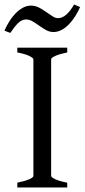

<svg xmlns="http://www.w3.org/2000/svg" viewBox="-42 -825 373 845"><path d="M34.2 0V-21Q67.4 -27.8 86.2 -35.9Q105 -43.9 105 -50.8V-564Q105 -569.8 87.2 -578.6Q69.3 -587.4 34.2 -594.2V-615.2H253.9V-594.2Q220.7 -587.4 201.9 -579.1Q183.1 -570.8 183.1 -564V-50.8Q183.1 -44.9 200.9 -36.4Q218.8 -27.8 253.9 -21V0ZM310.5 -793.9Q301.8 -773.9 289.6 -754.4Q277.3 -734.9 262.5 -719.2Q247.6 -703.6 230 -693.8Q212.4 -684.1 193.4 -684.1Q176.3 -684.1 160.9 -692.6Q145.5 -701.2 130.9 -711.7Q116.2 -722.2 101.8 -730.7Q87.4 -739.3 73.2 -739.3Q53.7 -739.3 37.6 -723.4Q21.5 -707.5 3.4 -680.2L-22.5 -689.9Q-13.7 -710 -1.7 -729.7Q10.3 -749.5 25.4 -765.1Q40.5 -780.8 57.9 -790.5Q75.2 -800.3 94.2 -800.3Q112.8 -800.3 129.4 -791.7Q146 -783.2 160.6 -772.7Q175.3 -762.2 188.5 -753.7Q201.7 -745.1 213.4 -745.1Q231.9 -745.1 249.8 -760.7Q267.6 -776.4 284.2 -805.2Z"/></svg>

Font: Noto Serif Devanagari
Style: Regular
Weight: 400
Designer: Monotype Design Team
Foundry: Monotype Imaging Inc.
Version: Version 1.01